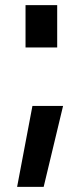

<svg xmlns="http://www.w3.org/2000/svg" viewBox="-20 -581 324 752"><path d="M47 0ZM107 -166H227L151 151H47ZM80 -561H204V-395H80Z"/></svg>

Font: Biryani SemiBold
Style: Regular
Weight: 600
Designer: Dan Reynolds and Mathieu Réguer
Foundry: Dan Reynolds and Mathieu Réguer
Version: Version 1.004; ttfautohint (v1.1) -l 5 -r 5 -G 72 -x 0 -D la